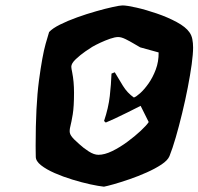

<svg xmlns="http://www.w3.org/2000/svg" viewBox="-20 -784 742 718"><path d="M368.7 -85.9Q349.1 -87.9 317.6 -94.7Q286.1 -101.6 251 -112.3Q215.8 -123 184.6 -136.7Q153.3 -150.4 133.5 -166Q113.8 -181.6 113.8 -197.8Q113.8 -207.5 113.5 -217.8Q113.3 -228 113.3 -238.8Q113.3 -389.2 125.7 -482.7Q138.2 -576.2 150.6 -619.9Q163.1 -663.6 163.6 -664.1Q175.8 -677.7 204.1 -691.9Q232.4 -706.1 268.3 -719Q304.2 -731.9 339.6 -741.9Q375 -752 401.9 -757.8Q428.7 -763.7 438 -763.7Q454.6 -763.7 490 -755.6Q525.4 -747.6 566.2 -733.6Q606.9 -719.7 640.9 -701.4Q674.8 -683.1 688.5 -663.1Q696.3 -652.3 699.2 -637.7Q702.1 -623 702.1 -606Q702.1 -582.5 696.8 -543.2Q691.4 -503.9 682.1 -456.3Q672.9 -408.7 661.1 -360.4Q649.4 -312 637.2 -270Q625 -228 613.8 -200.2Q607.4 -184.6 584 -168.9Q560.5 -153.3 528.8 -139.2Q497.1 -125 464.4 -113.8Q431.6 -102.5 405.8 -95.2Q379.9 -87.9 368.7 -85.9ZM348.1 -205.1Q371.1 -205.1 399.7 -219Q428.2 -232.9 456.3 -253.7Q484.4 -274.4 506.1 -294.7Q527.8 -314.9 536.1 -327.6L505.9 -388.2Q483.9 -377 457.3 -363.8Q430.7 -350.6 408.2 -340.1Q385.7 -329.6 375.5 -325.7L369.1 -331.5Q385.7 -380.9 390.6 -425Q395.5 -469.2 397 -508.8L409.2 -513.7Q423.3 -489.7 439.7 -463.1Q456.1 -436.5 480.5 -419.4Q488.3 -421.4 503.7 -435.1Q519 -448.7 535.2 -471.4Q551.3 -494.1 562.5 -523.9Q573.7 -553.7 573.2 -587.9L504.4 -606.9Q495.6 -611.8 480.5 -620.8Q465.3 -629.9 449.5 -637.7Q433.6 -645.5 421.9 -645.5Q410.2 -645.5 391.8 -639.2Q373.5 -632.8 355.2 -624.3Q336.9 -615.7 325.2 -608.9Q318.4 -605 299.3 -591.8Q280.3 -578.6 263.4 -562.7Q246.6 -546.9 246.6 -534.2Q246.6 -530.8 247.6 -525.6Q248.5 -520.5 250 -513.2Q256.8 -479 256.8 -437.5Q256.8 -385.3 252 -356.2Q247.1 -327.1 243.2 -312Q239.3 -296.9 241.2 -287.1Q243.2 -277.3 256.8 -263.2Q261.2 -259.3 276.6 -244.9Q292 -230.5 311.8 -217.8Q331.5 -205.1 348.1 -205.1Z"/></svg>

Font: Fruktur
Style: Italic
Weight: 400
Italic angle: -8°
Designer: Viktoriya Grabowska, Eben Sorkin
Foundry: Viktoriya Grabowska
Version: Version 1.008; ttfautohint (v1.8.4.7-5d5b)